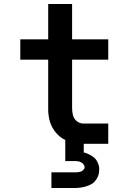

<svg xmlns="http://www.w3.org/2000/svg" viewBox="-20 -716 640 956"><path d="M236 220V142H351Q356 142 361 142Q366 142 370.5 141Q375 140 380 139Q385 138 389 135Q393 132 397 127.5Q401 123 401 120V116Q401 111 398.5 106.5Q396 102 392.5 98.5Q389 95 384.5 92.5Q380 90 375 88.5Q370 87 364 86.5Q358 86 355 86H305V-19Q292 -25 280 -34.5Q268 -44 258.5 -55.5Q249 -67 241.5 -80Q234 -93 229.5 -107Q225 -121 222.5 -138.5Q220 -156 220 -166V-419H81V-520H220V-696H339V-520H519V-419H339V-178Q339 -169 340 -160.5Q341 -152 343 -143.5Q345 -135 349.5 -127.5Q354 -120 360 -114.5Q366 -109 375.5 -105Q385 -101 391 -101H519V0H397V43Q406 45 415.5 49Q425 53 433.5 58Q442 63 449.5 69.5Q457 76 462 84.5Q467 93 470.5 104Q474 115 474 121V129Q474 137 472.5 145.5Q471 154 468 161.5Q465 169 460.5 176Q456 183 450.5 189Q445 195 437.5 199.5Q430 204 422.5 207Q415 210 407 212.5Q399 215 391 216.5Q383 218 373 219Q363 220 358 220Z"/></svg>

Font: R Plex Mono
Style: Bold
Weight: 700
Monospace: yes
Designer: Belleve Invis
Foundry: Belleve Invis
Version: Version 31.8.0